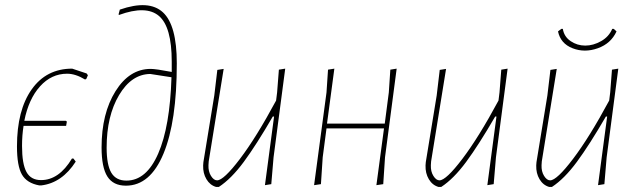

<svg xmlns="http://www.w3.org/2000/svg" viewBox="-20 -727 2518 758"><path d="M241 -230H73Q67 -193 67 -151Q67 -80 84.5 -48Q102 -16 142 -16Q213 -16 264 -101H270L279 -89Q225 -5 143 5H135Q86 -4 66.5 -38Q47 -72 47 -149Q47 -292 105 -374Q163 -456 265 -456L322 -437L327 -430L321 -416L316 -413Q278 -436 245 -436Q183 -436 138 -386Q93 -336 76 -250H240L244 -247Z M477 6Q427 6 404 -30Q381 -66 381 -145Q381 -279 436 -367Q491 -455 575 -455Q595 -455 658 -443V-484Q658 -621 607.5 -664Q557 -707 450 -668L448 -670L453 -689Q568 -729 623 -678.5Q678 -628 678 -477Q678 -247 625.5 -120.5Q573 6 477 6ZM401 -144Q401 -76 419.5 -45Q438 -14 479 -14Q558 -14 604.5 -120.5Q651 -227 657 -422L573 -435Q499 -434 450 -351.5Q401 -269 401 -144Z M863 -455 804 -90 803 -75Q802 -50 813 -32.5Q824 -15 837 -15Q863 -15 927.5 -100Q992 -185 1070 -330L1074 -362L1081 -452L1106 -456L1060 -106L1051 0L1026 4L1062 -267H1057Q992 -155 942.5 -88Q893 -21 844 11H833Q809 4 795 -19.5Q781 -43 782 -74L783 -87L826 -350L838 -451Z M1300 -456 1271 -239H1499L1515 -362L1521 -452L1546 -456L1500 -106L1493 0L1466 4L1496 -220H1269L1254 -106L1247 0L1220 4L1269 -362L1275 -452Z M1741 -455 1682 -90 1681 -75Q1680 -50 1691 -32.5Q1702 -15 1715 -15Q1741 -15 1805.5 -100Q1870 -185 1948 -330L1952 -362L1959 -452L1984 -456L1938 -106L1929 0L1904 4L1940 -267H1935Q1870 -155 1820.5 -88Q1771 -21 1722 11H1711Q1687 4 1673 -19.5Q1659 -43 1660 -74L1661 -87L1704 -350L1716 -451Z M2403 -613 2414 -603Q2392 -555 2340 -536.5Q2288 -518 2240.5 -536.5Q2193 -555 2183 -603L2196 -613H2202Q2207 -582 2233 -564.5Q2259 -547 2290.5 -547Q2322 -547 2353 -564.5Q2384 -582 2397 -613ZM2178 -455 2119 -90 2118 -75Q2117 -50 2128 -32.5Q2139 -15 2152 -15Q2178 -15 2242.5 -100Q2307 -185 2385 -330L2389 -362L2396 -452L2421 -456L2375 -106L2366 0L2341 4L2377 -267H2372Q2307 -155 2257.5 -88Q2208 -21 2159 11H2148Q2124 4 2110 -19.5Q2096 -43 2097 -74L2098 -87L2141 -350L2153 -451Z"/></svg>

Font: Alegreya Sans Thin
Style: Italic
Weight: 100
Italic angle: -7°
Designer: Juan Pablo del Peral
Foundry: Huerta Tipografica
Version: Version 2.007